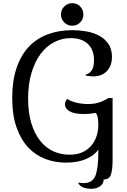

<svg xmlns="http://www.w3.org/2000/svg" viewBox="-20 -1010 801 1209"><path d="M689 -3Q689 58 678.5 89Q668 120 633 120Q633 145 611.5 162Q590 179 551 179Q531 179 508.5 172Q486 165 473 144L476 139Q481 141 490.5 142Q500 143 507 143Q563 143 581 95.5Q599 48 599 -44V-68Q576 -33 523.5 -9.5Q471 14 395 14Q328 14 267 -8.5Q206 -31 159.5 -79.5Q113 -128 85 -205.5Q57 -283 57 -394Q57 -502 84.5 -582.5Q112 -663 161.5 -715.5Q211 -768 281 -794Q351 -820 435 -820Q478 -820 522.5 -812.5Q567 -805 603 -786Q639 -767 662 -734.5Q685 -702 685 -652Q685 -621 675.5 -598Q666 -575 650 -559.5Q634 -544 613 -536.5Q592 -529 569 -529Q559 -529 545 -530.5Q531 -532 520 -534V-541Q543 -545 557.5 -567Q572 -589 572 -631Q572 -697 533 -733.5Q494 -770 425 -770Q369 -770 320 -744Q271 -718 235 -669.5Q199 -621 178 -550Q157 -479 157 -389Q157 -301 177 -235Q197 -169 232 -124.5Q267 -80 314.5 -58Q362 -36 418 -36Q469 -36 503.5 -53.5Q538 -71 559 -98Q580 -125 589.5 -157.5Q599 -190 599 -219Q599 -251 595.5 -269.5Q592 -288 583 -299Q566 -296 547.5 -294Q529 -292 509 -292Q447 -292 418 -309.5Q389 -327 389 -353Q389 -364 393.5 -373Q398 -382 403 -387Q428 -371 463 -363Q498 -355 533 -355Q559 -355 578 -358.5Q597 -362 612 -367.5Q627 -373 639 -379.5Q651 -386 664 -393H689ZM364 -919Q364 -949 385 -969.5Q406 -990 435 -990Q464 -990 484.5 -969.5Q505 -949 505 -919Q505 -889 484.5 -868.5Q464 -848 435 -848Q406 -848 385 -868.5Q364 -889 364 -919Z"/></svg>

Font: Milonga
Style: Regular
Weight: 400
Designer: Pablo Impallari, Brenda Gallo, Rodrigo Fuenzalida
Foundry: Pablo Impallari, Brenda Gallo, Rodrigo Fuenzalida
Version: Version 1.000; ttfautohint (v0.93) -l 8 -r 50 -G 200 -x 14 -